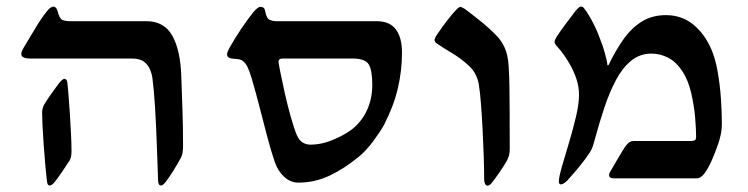

<svg xmlns="http://www.w3.org/2000/svg" viewBox="-20 -548 2300 590"><path d="M475.1 22Q465.8 22 465.8 5.4Q463.9 -49.3 461.7 -108.2Q459.5 -167 456.3 -220Q453.1 -272.9 448.2 -309.6Q446.8 -319.8 441.4 -333.7Q436 -347.7 423.1 -357.9Q410.2 -368.2 384.8 -368.2H72.8Q45.4 -368.2 45.4 -382.3Q45.4 -389.2 53.2 -402.3Q71.3 -432.6 90.3 -464.1Q109.4 -495.6 124.5 -513.7Q129.9 -521 135.5 -524.4Q141.1 -527.8 143.6 -527.8Q152.8 -527.8 156.7 -514.6Q162.6 -490.7 171.6 -486.8Q180.7 -482.9 196.3 -482.9H429.7Q484.9 -482.9 509.8 -437.7Q534.7 -392.6 537.1 -313Q538.6 -270 540.5 -216.6Q542.5 -163.1 542.5 -101.1Q542.5 -90.3 541 -79.3Q539.6 -68.4 532.7 -57.6Q524.4 -42.5 512.7 -23.4Q501 -4.4 490.7 8.8Q481 22 475.1 22ZM132.8 22Q128.4 22 126.7 18.1Q125 14.2 124.5 9.8Q121.6 -13.7 118.9 -44.4Q116.2 -75.2 114 -106.4Q111.8 -137.7 110.6 -163.1Q109.4 -188.5 109.4 -201.2Q109.4 -214.4 115.2 -225.6Q121.6 -236.8 135 -256.1Q148.4 -275.4 159.2 -289.6Q164.6 -296.4 169.4 -301Q174.3 -305.7 177.7 -305.7Q186 -305.7 187 -293Q188.5 -282.7 190.4 -257.3Q192.4 -231.9 194.6 -200Q196.8 -168 198.2 -136.7Q199.7 -105.5 199.7 -83.5Q199.7 -74.7 198.5 -67.6Q197.3 -60.5 192.9 -53.2Q182.1 -37.1 169.4 -18.1Q156.7 1 145.5 14.2Q138.2 22 132.8 22Z M896.5 13.2Q873 13.2 853.5 -4.4Q834 -22 824.2 -50.8Q813 -83.5 801.3 -127.7Q789.6 -171.9 777.6 -219Q765.6 -266.1 753.4 -307.1Q746.6 -329.6 740.5 -342.3Q734.4 -355 725.1 -361.3Q720.2 -365.2 711.7 -366.2Q703.1 -367.2 696.3 -367.7Q677.7 -368.7 677.7 -381.3Q677.7 -384.8 680.2 -390.6Q682.6 -396.5 685.1 -400.9Q701.2 -429.7 721.9 -460.4Q742.7 -491.2 758.3 -510.3Q772 -526.9 780.3 -526.9Q793 -526.9 794.9 -513.7Q798.8 -491.2 808.8 -487.1Q818.8 -482.9 829.1 -482.9H1137.2Q1177.7 -482.9 1196.5 -457.5Q1215.3 -432.1 1215.3 -386.7Q1215.3 -330.6 1202.4 -275.9Q1189.5 -221.2 1160.2 -164.6Q1149.4 -144.5 1127.2 -114.5Q1105 -84.5 1082 -65.9Q1038.1 -29.8 992.7 -8.3Q947.3 13.2 896.5 13.2ZM933.6 -103.5Q963.9 -103.5 993.9 -114.7Q1023.9 -126 1047.9 -141.1Q1083.5 -163.1 1103.8 -201.4Q1124 -239.7 1124 -287.1Q1124 -333 1112.8 -350.6Q1101.6 -368.2 1063 -368.2H848.6Q835.9 -368.2 835.9 -357.9Q835.9 -354.5 841.1 -328.1Q846.2 -301.8 854.5 -264.6Q862.8 -227.5 872.8 -191.4Q882.8 -155.3 892.1 -132.8Q899.4 -116.2 910.4 -109.9Q921.4 -103.5 933.6 -103.5Z M1478 22.5Q1473.1 22.5 1470.5 16.6Q1467.8 10.7 1467.8 4.4Q1467.8 -23.9 1466.6 -64.2Q1465.3 -104.5 1463.1 -147.7Q1460.9 -190.9 1458 -228.5Q1455.1 -266.1 1451.2 -289.6Q1449.2 -302.2 1441.9 -317.9Q1434.6 -333.5 1419.4 -347.2Q1396 -368.7 1367.9 -385.5Q1339.8 -402.3 1324.2 -413.1Q1315.4 -418.5 1315.4 -424.3Q1315.4 -430.2 1320.8 -438.5Q1335.9 -461.4 1353.8 -484.6Q1371.6 -507.8 1385.3 -521.5Q1391.6 -526.9 1395 -526.9Q1397.5 -526.9 1407.7 -521Q1426.3 -507.3 1454.1 -485.1Q1481.9 -462.9 1504.4 -439.9Q1520 -424.8 1530.5 -402.1Q1541 -379.4 1543 -344.7Q1544.9 -315.9 1545.4 -283.9Q1545.9 -252 1546.1 -205.8Q1546.4 -159.7 1546.4 -88.4Q1546.4 -70.3 1537.6 -54.2Q1528.3 -37.6 1513.7 -16.6Q1499 4.4 1490.2 15.1Q1484.4 22.5 1478 22.5Z M1703.6 18.6Q1697.3 18.6 1697.3 9.8Q1697.3 -2.9 1706.5 -35.4Q1715.8 -67.9 1728.3 -108.9Q1740.7 -149.9 1750 -189.5Q1759.3 -229 1759.3 -256.3Q1759.3 -280.8 1751.5 -304.7Q1743.7 -328.6 1730 -352.5Q1722.2 -365.7 1712.9 -379.2Q1703.6 -392.6 1694.8 -401.9Q1684.1 -413.6 1684.1 -418.5Q1684.1 -422.9 1686.5 -427.5Q1689 -432.1 1691.4 -436.5Q1700.7 -450.7 1718.3 -474.4Q1735.8 -498 1748 -513.7Q1759.3 -527.8 1765.1 -527.8Q1770.5 -527.8 1774.4 -523.2Q1778.3 -518.6 1783.2 -511.2Q1804.2 -478.5 1818.1 -443.8Q1832 -409.2 1839.1 -383.3Q1846.2 -357.4 1846.2 -350.1Q1846.2 -347.2 1847.7 -347.2Q1849.6 -347.2 1850.6 -349.1Q1871.1 -392.1 1895.3 -426.5Q1919.4 -460.9 1951.4 -481.2Q1983.4 -501.5 2026.4 -501.5Q2074.2 -501.5 2109.4 -473.4Q2144.5 -445.3 2165.5 -397.5Q2178.2 -368.2 2185.3 -327.9Q2192.4 -287.6 2195.3 -245.6Q2198.2 -203.6 2198.2 -169.4Q2198.2 -149.4 2194.6 -133.3Q2190.9 -117.2 2186.5 -104.5Q2178.2 -80.6 2167.7 -56.4Q2157.2 -32.2 2145.5 -16.1Q2133.8 0 2121.6 0H1866.2Q1851.6 0 1851.6 -10.7Q1851.6 -15.6 1856.9 -23.4Q1870.1 -45.9 1881.6 -65.7Q1893.1 -85.4 1901.9 -98.6Q1909.7 -108.4 1915 -111.6Q1920.4 -114.7 1926.8 -114.7H2103.5Q2109.4 -114.7 2114.3 -116.7Q2119.1 -118.7 2119.1 -127.9Q2119.1 -151.4 2116 -187.7Q2112.8 -224.1 2104 -262.2Q2095.2 -300.3 2078.1 -327.1Q2059.1 -356.9 2034.2 -370.1Q2009.3 -383.3 1981.9 -383.3Q1946.3 -383.3 1919.4 -361.3Q1892.6 -339.4 1872.8 -302Q1853 -264.6 1837.4 -218Q1821.8 -171.4 1808.6 -122.6Q1804.2 -106 1801 -96.9Q1797.9 -87.9 1792.7 -79.8Q1787.6 -71.8 1777.8 -58.6Q1762.7 -38.6 1750.2 -23.9Q1737.8 -9.3 1724.1 5.9Q1711.4 18.6 1703.6 18.6Z"/></svg>

Font: David Libre Medium
Style: Regular
Weight: 500
Designer: Ismar David, J. Victor Gaultney, Annie Olsen and Meir Sadan
Foundry: Monotype Imaging Inc. & SIL International
Version: Version 1.100; ttfautohint (v1.8.4.7-5d5b)